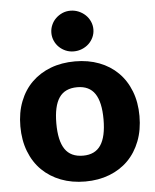

<svg xmlns="http://www.w3.org/2000/svg" viewBox="-54 -798 688 851"><g transform="rotate(-5 290.5 -372.0)"><path d="M25.5 0ZM291.5 -526.5Q350.5 -526.5 399 -508Q447.5 -489.5 482.2 -455Q517 -420.5 536.2 -371.2Q555.5 -322 555.5 -260.5Q555.5 -198.5 536.2 -148.8Q517 -99 482.2 -64.2Q447.5 -29.5 399 -10.8Q350.5 8 291.5 8Q232 8 183.2 -10.8Q134.5 -29.5 99.2 -64.2Q64 -99 44.8 -148.8Q25.5 -198.5 25.5 -260.5Q25.5 -322 44.8 -371.2Q64 -420.5 99.2 -455Q134.5 -489.5 183.2 -508Q232 -526.5 291.5 -526.5ZM291.5 -107Q345 -107 370.2 -144.8Q395.5 -182.5 395.5 -259.5Q395.5 -336.5 370.2 -374Q345 -411.5 291.5 -411.5Q236.5 -411.5 211 -374Q185.5 -336.5 185.5 -259.5Q185.5 -182.5 211 -144.8Q236.5 -107 291.5 -107ZM385.5 -661Q385.5 -642.5 378 -626Q370.5 -609.5 357.5 -597.2Q344.5 -585 327.2 -578Q310 -571 290.5 -571Q271.5 -571 255 -578Q238.5 -585 225.8 -597.2Q213 -609.5 205.8 -626Q198.5 -642.5 198.5 -661Q198.5 -679.5 205.8 -696.2Q213 -713 225.8 -725.2Q238.5 -737.5 255 -744.8Q271.5 -752 290.5 -752Q310 -752 327.2 -744.8Q344.5 -737.5 357.5 -725.2Q370.5 -713 378 -696.2Q385.5 -679.5 385.5 -661Z"/></g></svg>

Font: Lato Black
Style: Regular
Weight: 900
Designer: Lukasz Dziedzic
Foundry: tyPoland Lukasz Dziedzic
Version: Version 2.007; 2014-02-27